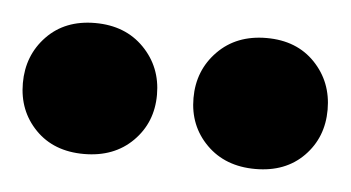

<svg xmlns="http://www.w3.org/2000/svg" viewBox="-34 -751 440 241"><g transform="rotate(5 186.0 -630.5)"><path d="M163 -630Q163 -595 139.5 -571.5Q116 -548 78 -548Q40 -548 17 -571.5Q-6 -595 -6 -630Q-6 -665 17 -689Q40 -713 78 -713Q116 -713 139.5 -689Q163 -665 163 -630ZM378 -630Q378 -595 355 -571.5Q332 -548 294 -548Q256 -548 232.5 -571.5Q209 -595 209 -630Q209 -665 232.5 -689Q256 -713 294 -713Q332 -713 355 -689Q378 -665 378 -630Z"/></g></svg>

Font: Baloo Bhai 2 ExtraBold
Style: Regular
Weight: 800
Designer: Supriya Tembe, Noopur Datye and Ek Type
Foundry: Ek Type
Version: Version 1.640;PS 1.000;hotconv 16.6.51;makeotf.lib2.5.65220;